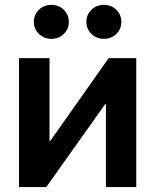

<svg xmlns="http://www.w3.org/2000/svg" viewBox="-20 -758 630 778"><path d="M532.2 0H409.2V-337.4H407.2L167.5 0H57.1V-522.5H180.7V-185.5H182.6L420.4 -522.5H532.2ZM400.9 -600.6Q371.1 -600.6 350.6 -620.6Q330.1 -640.6 330.1 -669.4Q330.1 -698.7 350.6 -718.5Q371.1 -738.3 400.9 -738.3Q431.2 -738.3 451.4 -718.5Q471.7 -698.7 471.7 -669.4Q471.7 -640.1 451.4 -620.4Q431.2 -600.6 400.9 -600.6ZM188 -600.6Q158.2 -600.6 137.7 -620.6Q117.2 -640.6 117.2 -669.4Q117.2 -698.7 137.7 -718.5Q158.2 -738.3 188 -738.3Q218.3 -738.3 238.5 -718.5Q258.8 -698.7 258.8 -669.4Q258.8 -640.1 238.5 -620.4Q218.3 -600.6 188 -600.6Z"/></svg>

Font: Inter 28pt SemiBold
Style: Regular
Weight: 600
Designer: Rasmus Andersson
Foundry: rsms
Version: Version 4.001;git-66647c0bb